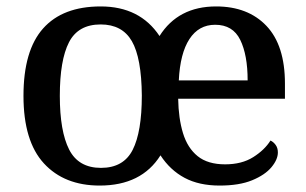

<svg xmlns="http://www.w3.org/2000/svg" viewBox="-20 -567 953 597"><path d="M290 10Q180 10 116.5 -59Q53 -128 53 -269Q53 -410 114 -478.5Q175 -547 293 -547Q415 -547 476 -455Q534 -547 652 -547Q751 -547 808.5 -486.5Q866 -426 866 -307V-260H534Q535 -199 549 -153Q563 -107 594.5 -81.5Q626 -56 680 -56Q732 -56 767.5 -78.5Q803 -101 821 -130Q830 -126 837 -116.5Q844 -107 844 -93Q844 -71 824 -47Q804 -23 764 -6.5Q724 10 663 10Q599 10 554 -14Q509 -38 479 -84Q420 10 290 10ZM294 -45Q364 -45 392.5 -101Q421 -157 421 -270Q420 -387 390 -439Q360 -491 293 -491Q223 -491 194.5 -435.5Q166 -380 166 -269Q166 -159 195 -102Q224 -45 294 -45ZM750 -317Q750 -396 727 -443Q704 -490 649 -490Q598 -490 569 -445.5Q540 -401 536 -317Z"/></svg>

Font: Noto Serif Lao Medium
Style: Regular
Weight: 500
Designer: Monotype Design Team
Foundry: Monotype Imaging Inc.
Version: Version 2.003; ttfautohint (v1.8.4.7-5d5b)